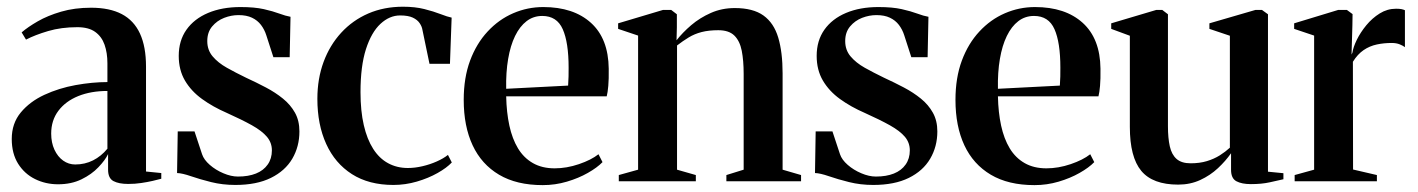

<svg xmlns="http://www.w3.org/2000/svg" viewBox="-20 -540 4223 572"><path d="M153 9Q116 9 84.5 -6.5Q53 -22 34 -52.2Q15 -82.5 15 -126Q15 -172.5 42 -205Q69 -237.5 112.2 -257.5Q155.5 -277.5 205.2 -286.5Q255 -295.5 300 -295.5V-351.5Q300 -382.5 291.5 -406.8Q283 -431 263.5 -445Q244 -459 210.5 -459Q162.5 -459 123.5 -447.5Q84.5 -436 57.5 -422L44.5 -443.5Q63 -459.5 92.5 -476.5Q122 -493.5 162 -505.2Q202 -517 251.5 -517Q306.5 -517 342.8 -498Q379 -479 397 -440Q415 -401 415 -341.5V-29L460.5 -24.5V-7.5Q450 -4.5 434.5 -1Q419 2.5 400.8 5.2Q382.5 8 362 8Q334 8 318 -0.5Q302 -9 302 -34.5V-81Q293.5 -63 273.2 -41.8Q253 -20.5 222.8 -5.8Q192.5 9 153 9ZM204 -50Q233 -50 257.2 -62.2Q281.5 -74.5 300 -97V-269Q251 -269 213.2 -253.8Q175.5 -238.5 154 -210Q132.5 -181.5 132.5 -142Q132.5 -115 142.2 -94Q152 -73 168.2 -61.5Q184.5 -50 204 -50Z M681 11Q643 11 609 2.5Q575 -6 549 -15Q523 -24 507.5 -24.5L509.5 -148.5H559.5L582 -80.5Q587.5 -64 605 -48.8Q622.5 -33.5 645.5 -23.8Q668.5 -14 689 -14Q720 -14 742.5 -23Q765 -32 777.5 -49.8Q790 -67.5 790 -92Q790 -115 775.2 -132.5Q760.5 -150 730.5 -166.8Q700.5 -183.5 656 -203.5Q614.5 -221.5 582 -245Q549.5 -268.5 531 -300Q512.5 -331.5 512.5 -373.5Q512.5 -419 535.5 -451.5Q558.5 -484 600 -501.5Q641.5 -519 696.5 -519Q738 -519 765.8 -512.8Q793.5 -506.5 812.2 -499.5Q831 -492.5 845.5 -490L843 -369.5H794.5L773.5 -434.5Q768 -452 757.5 -465.8Q747 -479.5 730.8 -487.2Q714.5 -495 690.5 -495Q669 -495 647.8 -486.8Q626.5 -478.5 612 -461.2Q597.5 -444 597.5 -417.5Q597.5 -391 613.5 -372Q629.5 -353 655.8 -338.2Q682 -323.5 713 -308.5Q743.5 -294.5 772 -279.5Q800.5 -264.5 823 -246.2Q845.5 -228 858.8 -204.2Q872 -180.5 872 -148.5Q872 -103.5 850.8 -67.2Q829.5 -31 787 -10Q744.5 11 681 11Z M1152 11Q1079 11 1028.5 -21.2Q978 -53.5 951.8 -111.2Q925.5 -169 925.5 -245.5Q925.5 -305.5 944 -355.5Q962.5 -405.5 996.5 -442.5Q1030.5 -479.5 1077.2 -499.8Q1124 -520 1180.5 -520Q1216.5 -520 1244.2 -513Q1272 -506 1292.5 -498Q1313 -490 1325.5 -487.5L1320.5 -350H1259.5L1238.5 -451Q1237 -461 1230.2 -471Q1223.5 -481 1209.8 -487.5Q1196 -494 1172 -494Q1140.5 -494 1113.5 -469Q1086.5 -444 1070.2 -393.5Q1054 -343 1054 -265.5Q1054 -209.5 1063.8 -167.2Q1073.5 -125 1091.8 -96.5Q1110 -68 1136.2 -53.8Q1162.5 -39.5 1195 -39.5Q1216 -39.5 1238.5 -44.8Q1261 -50 1281.2 -59Q1301.5 -68 1314.5 -78.5L1326 -56Q1311 -40 1283.5 -24.5Q1256 -9 1221.8 1Q1187.5 11 1152 11Z M1597 11.5Q1519 11.5 1466.8 -19.5Q1414.5 -50.5 1388 -107.2Q1361.5 -164 1361.5 -242.5Q1361.5 -308.5 1380.5 -359.5Q1399.5 -410.5 1432.8 -446.2Q1466 -482 1508.8 -500.5Q1551.5 -519 1598.5 -519Q1688.5 -519 1740.5 -472Q1792.5 -425 1793.5 -335.5Q1794 -304 1792.2 -284.2Q1790.5 -264.5 1787.5 -253H1488Q1489 -205 1497.5 -165.8Q1506 -126.5 1523.2 -98Q1540.5 -69.5 1567.8 -54Q1595 -38.5 1632.5 -38.5Q1668 -38.5 1704.8 -51Q1741.5 -63.5 1763 -80.5L1775 -57Q1759 -40.5 1731.2 -24.8Q1703.5 -9 1668.8 1.2Q1634 11.5 1597 11.5ZM1488 -275.5 1672.5 -285Q1673.5 -299.5 1673.8 -312Q1674 -324.5 1674 -338.5Q1674 -413.5 1656.5 -453Q1639 -492.5 1595.5 -492.5Q1569 -492.5 1548.8 -477Q1528.5 -461.5 1514.5 -432.8Q1500.5 -404 1493.8 -364.2Q1487 -324.5 1488 -275.5Z M1881 -34.5V-434L1821.5 -454V-470.5L1955.5 -510.5H1979.5L1996.5 -497.5V-458.5L1995.5 -420Q2013.5 -443 2039.2 -465Q2065 -487 2097.8 -501.5Q2130.5 -516 2169 -516Q2223.5 -516 2254.5 -493.8Q2285.5 -471.5 2298.5 -428Q2311.5 -384.5 2311.5 -321.5V-34.5L2366.5 -18.5V0H2144V-18.5L2195.5 -34.5V-319.5Q2195.5 -359.5 2189.8 -388.8Q2184 -418 2167.8 -434Q2151.5 -450 2120 -450Q2091.5 -450 2070.2 -444.5Q2049 -439 2031.8 -428.5Q2014.5 -418 1997 -404.5V-34.5L2053 -18.5V0H1823.5V-18.5Z M2581.5 11Q2543.5 11 2509.5 2.5Q2475.5 -6 2449.5 -15Q2423.5 -24 2408 -24.5L2410 -148.5H2460L2482.5 -80.5Q2488 -64 2505.5 -48.8Q2523 -33.5 2546 -23.8Q2569 -14 2589.5 -14Q2620.5 -14 2643 -23Q2665.5 -32 2678 -49.8Q2690.5 -67.5 2690.5 -92Q2690.5 -115 2675.8 -132.5Q2661 -150 2631 -166.8Q2601 -183.5 2556.5 -203.5Q2515 -221.5 2482.5 -245Q2450 -268.5 2431.5 -300Q2413 -331.5 2413 -373.5Q2413 -419 2436 -451.5Q2459 -484 2500.5 -501.5Q2542 -519 2597 -519Q2638.5 -519 2666.2 -512.8Q2694 -506.5 2712.8 -499.5Q2731.5 -492.5 2746 -490L2743.5 -369.5H2695L2674 -434.5Q2668.5 -452 2658 -465.8Q2647.5 -479.5 2631.2 -487.2Q2615 -495 2591 -495Q2569.5 -495 2548.2 -486.8Q2527 -478.5 2512.5 -461.2Q2498 -444 2498 -417.5Q2498 -391 2514 -372Q2530 -353 2556.2 -338.2Q2582.5 -323.5 2613.5 -308.5Q2644 -294.5 2672.5 -279.5Q2701 -264.5 2723.5 -246.2Q2746 -228 2759.2 -204.2Q2772.5 -180.5 2772.5 -148.5Q2772.5 -103.5 2751.2 -67.2Q2730 -31 2687.5 -10Q2645 11 2581.5 11Z M3062 11.5Q2984 11.5 2931.8 -19.5Q2879.5 -50.5 2853 -107.2Q2826.5 -164 2826.5 -242.5Q2826.5 -308.5 2845.5 -359.5Q2864.5 -410.5 2897.8 -446.2Q2931 -482 2973.8 -500.5Q3016.5 -519 3063.5 -519Q3153.5 -519 3205.5 -472Q3257.5 -425 3258.5 -335.5Q3259 -304 3257.2 -284.2Q3255.5 -264.5 3252.5 -253H2953Q2954 -205 2962.5 -165.8Q2971 -126.5 2988.2 -98Q3005.5 -69.5 3032.8 -54Q3060 -38.5 3097.5 -38.5Q3133 -38.5 3169.8 -51Q3206.5 -63.5 3228 -80.5L3240 -57Q3224 -40.5 3196.2 -24.8Q3168.5 -9 3133.8 1.2Q3099 11.5 3062 11.5ZM2953 -275.5 3137.5 -285Q3138.5 -299.5 3138.8 -312Q3139 -324.5 3139 -338.5Q3139 -413.5 3121.5 -453Q3104 -492.5 3060.5 -492.5Q3034 -492.5 3013.8 -477Q2993.5 -461.5 2979.5 -432.8Q2965.5 -404 2958.8 -364.2Q2952 -324.5 2953 -275.5Z M3706.5 8.5Q3679.5 8.5 3663.5 0Q3647.5 -8.5 3647.5 -34V-83.5Q3631.5 -60.5 3608.5 -39Q3585.5 -17.5 3555.8 -3.8Q3526 10 3490 10Q3414 10 3380 -31Q3346 -72 3346 -162V-433.5L3290.5 -454V-470.5L3425 -510.5H3442.5L3459.5 -497.5V-164Q3459.5 -129 3465 -104.2Q3470.5 -79.5 3485.2 -66.5Q3500 -53.5 3527 -53.5Q3554 -53.5 3575.5 -60Q3597 -66.5 3614 -77.2Q3631 -88 3644 -100V-433.5L3583 -454V-470.5L3720.5 -510.5H3739.5L3757.5 -497.5V-28.5L3803.5 -24V-6Q3786.5 -2 3762.5 3.2Q3738.5 8.5 3706.5 8.5Z M3837 0V-18.5L3895 -34.5V-434L3835.5 -454V-470.5L3967 -510.5H3992.5L4009.5 -498L4009 -464.5L4006.5 -377.5L4009 -383Q4011.5 -399.5 4022.2 -421.5Q4033 -443.5 4050.5 -464.8Q4068 -486 4090.5 -500Q4113 -514 4139 -514Q4149 -514 4155.2 -512.8Q4161.5 -511.5 4165.5 -509.5V-399.5Q4160.5 -403.5 4150.2 -407.8Q4140 -412 4126 -412Q4103 -412 4081.8 -407.5Q4060.5 -403 4042.5 -390.8Q4024.5 -378.5 4010.5 -356L4011 -35L4082 -18.5V0Z"/></svg>

Font: Merriweather 144pt SemiBold
Style: Regular
Weight: 600
Version: Version 2.100